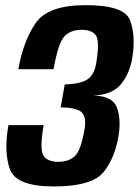

<svg xmlns="http://www.w3.org/2000/svg" viewBox="-20 -700 527 728"><path d="M184 7Q41 7 17.5 -58.5Q-6 -124 12 -225.5H145.5Q129.5 -133.5 144.8 -110Q160 -86.5 201 -86.5Q241.5 -86.5 264.5 -108.8Q287.5 -131 301 -212.5Q308 -257.5 289 -274.8Q270 -292 210 -293L225.5 -380Q285.5 -381.5 311.8 -399.2Q338 -417 345 -462Q358.5 -543 344 -565Q329.5 -587 289 -587Q248.5 -587 224.8 -562.8Q201 -538.5 183 -437.5H49.5Q68.5 -544.5 115.2 -612.5Q162 -680.5 304.5 -680.5Q451 -680.5 472.8 -623.8Q494.5 -567 482.5 -486.5Q474 -426 440.8 -383.2Q407.5 -340.5 334.5 -338Q406.5 -335.5 422.8 -293.5Q439 -251.5 430.5 -192Q418.5 -107 374.8 -50Q331 7 184 7Z"/></svg>

Font: Anybody SemiBold
Style: Italic
Weight: 600
Italic angle: -10°
Designer: Tyler Finck
Foundry: Etcetera Type Company
Version: Version 1.010; ttfautohint (v1.8.3) -l 8 -r 50 -G 200 -x 14 